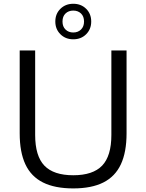

<svg xmlns="http://www.w3.org/2000/svg" viewBox="-20 -1014 794 1043"><path d="M378 9.5Q278 9.5 213.5 -22.8Q149 -55 118 -121.2Q87 -187.5 87 -289.5V-740H171V-281Q171 -166.5 221.2 -114.2Q271.5 -62 378 -62Q484.5 -62 534.8 -114.2Q585 -166.5 585 -281V-740H667.5V-289.5Q667.5 -187.5 636.5 -121.2Q605.5 -55 541.5 -22.8Q477.5 9.5 378 9.5ZM378 -800.5Q336 -800.5 308.2 -828Q280.5 -855.5 280.5 -897Q280.5 -939 308.2 -966.2Q336 -993.5 378 -993.5Q420.5 -993.5 448 -966.2Q475.5 -939 475.5 -897Q475.5 -855.5 448 -828Q420.5 -800.5 378 -800.5ZM378 -837.5Q403.5 -837.5 420 -853.5Q436.5 -869.5 436.5 -897Q436.5 -925 420 -940.8Q403.5 -956.5 378 -956.5Q352.5 -956.5 336 -940.8Q319.5 -925 319.5 -897Q319.5 -869.5 336 -853.5Q352.5 -837.5 378 -837.5Z"/></svg>

Font: Encode Sans SemiExpanded
Style: Regular
Weight: 400
Width: 6
Designer: Multiple Designers
Foundry: Impallari Type
Version: Version 3.002